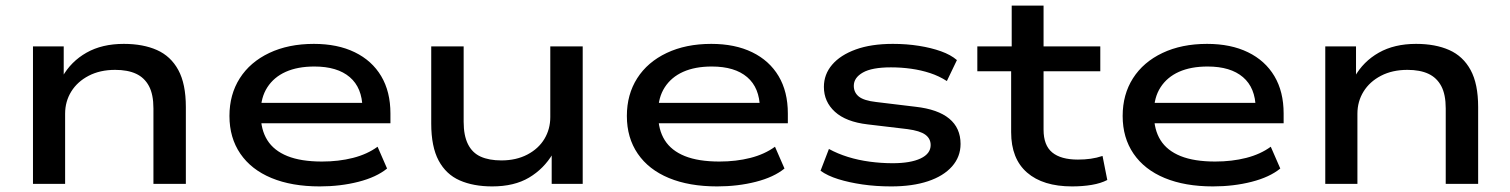

<svg xmlns="http://www.w3.org/2000/svg" viewBox="-20 -658 5404 687"><path d="M98 0V-492H208V-383H203Q234 -438 289.5 -469.5Q345 -501 423 -501Q492 -501 541.5 -479Q591 -457 618 -407.5Q645 -358 645 -275V0H529V-270Q529 -320 513 -350Q497 -380 467 -394Q437 -408 392 -408Q338 -408 297.5 -387Q257 -366 235 -330.5Q213 -295 213 -251V0Z M1124 9Q1024 9 951.5 -21Q879 -51 840 -108Q801 -165 801 -243Q801 -320 838 -378Q875 -436 943.5 -468.5Q1012 -501 1103 -501Q1188 -501 1249.5 -471Q1311 -441 1344 -385.5Q1377 -330 1377 -252V-217H889V-290H1300L1277 -271Q1276 -344 1231.5 -382Q1187 -420 1105 -420Q1045 -420 1002.5 -401Q960 -382 936.5 -345.5Q913 -309 913 -258V-249Q913 -194 936.5 -156.5Q960 -119 1008.5 -99.5Q1057 -80 1132 -80Q1192 -80 1243 -93Q1294 -106 1331 -133L1365 -55Q1327 -24 1262.5 -7.5Q1198 9 1124 9Z M1741 9Q1674 9 1625 -12.5Q1576 -34 1549.5 -83.5Q1523 -133 1523 -216V-492H1639V-222Q1639 -173 1654.5 -142Q1670 -111 1700 -97.5Q1730 -84 1774 -84Q1827 -84 1867 -105Q1907 -126 1928 -161Q1949 -196 1949 -239V-492H2065V0H1954V-108H1958Q1926 -54 1873 -22.5Q1820 9 1741 9Z M2546 9Q2446 9 2373.5 -21Q2301 -51 2262 -108Q2223 -165 2223 -243Q2223 -320 2260 -378Q2297 -436 2365.5 -468.5Q2434 -501 2525 -501Q2610 -501 2671.5 -471Q2733 -441 2766 -385.5Q2799 -330 2799 -252V-217H2311V-290H2722L2699 -271Q2698 -344 2653.5 -382Q2609 -420 2527 -420Q2467 -420 2424.5 -401Q2382 -382 2358.5 -345.5Q2335 -309 2335 -258V-249Q2335 -194 2358.5 -156.5Q2382 -119 2430.5 -99.5Q2479 -80 2554 -80Q2614 -80 2665 -93Q2716 -106 2753 -133L2787 -55Q2749 -24 2684.5 -7.5Q2620 9 2546 9Z M3169 9Q3114 9 3066 2Q3018 -5 2979.5 -17Q2941 -29 2916 -47L2946 -125Q2977 -108 3014 -96.5Q3051 -85 3092 -79.5Q3133 -74 3174 -74Q3238 -74 3274 -91Q3310 -108 3310 -139Q3310 -162 3291 -176Q3272 -190 3227 -196L3084 -213Q3007 -222 2967.5 -258Q2928 -294 2928 -347Q2928 -392 2957.5 -426.5Q2987 -461 3042 -481Q3097 -501 3175 -501Q3224 -501 3268 -494Q3312 -487 3347 -474.5Q3382 -462 3404 -443L3368 -368Q3340 -386 3308 -396.5Q3276 -407 3240.5 -412Q3205 -417 3168 -417Q3100 -417 3067.5 -398.5Q3035 -380 3035 -351Q3035 -327 3053 -312.5Q3071 -298 3115 -293L3256 -276Q3336 -267 3376.5 -233.5Q3417 -200 3417 -143Q3417 -97 3386.5 -62.5Q3356 -28 3300.5 -9.5Q3245 9 3169 9Z M3816 9Q3712 9 3655 -40.5Q3598 -90 3598 -185V-403H3477V-492H3600V-638H3714V-492H3917V-403H3714V-194Q3714 -138 3745 -112.5Q3776 -87 3837 -87Q3861 -87 3882.5 -90Q3904 -93 3925 -100L3942 -14Q3919 -2 3886.5 3.5Q3854 9 3816 9Z M4320 9Q4220 9 4147.5 -21Q4075 -51 4036 -108Q3997 -165 3997 -243Q3997 -320 4034 -378Q4071 -436 4139.5 -468.5Q4208 -501 4299 -501Q4384 -501 4445.5 -471Q4507 -441 4540 -385.5Q4573 -330 4573 -252V-217H4085V-290H4496L4473 -271Q4472 -344 4427.5 -382Q4383 -420 4301 -420Q4241 -420 4198.5 -401Q4156 -382 4132.5 -345.5Q4109 -309 4109 -258V-249Q4109 -194 4132.5 -156.5Q4156 -119 4204.5 -99.5Q4253 -80 4328 -80Q4388 -80 4439 -93Q4490 -106 4527 -133L4561 -55Q4523 -24 4458.5 -7.5Q4394 9 4320 9Z M4722 0V-492H4832V-383H4827Q4858 -438 4913.5 -469.5Q4969 -501 5047 -501Q5116 -501 5165.5 -479Q5215 -457 5242 -407.5Q5269 -358 5269 -275V0H5153V-270Q5153 -320 5137 -350Q5121 -380 5091 -394Q5061 -408 5016 -408Q4962 -408 4921.5 -387Q4881 -366 4859 -330.5Q4837 -295 4837 -251V0Z"/></svg>

Font: Nunito Sans 10pt Expanded SemiBold
Style: Regular
Weight: 600
Width: 7
Designer: Vernon Adams
Foundry: Vernon Adams
Version: Version 3.101;gftools[0.9.27]